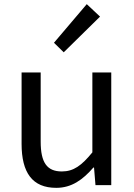

<svg xmlns="http://www.w3.org/2000/svg" viewBox="-20 -892 647 925"><path d="M251 13C325 13 379 -26 430 -85H433L440 0H516V-543H425V-158C373 -94 334 -66 278 -66C206 -66 176 -109 176 -210V-543H84V-199C84 -60 136 13 251 13ZM287 -640 462 -812 398 -872 240 -686Z"/></svg>

Font: Source Han Sans KR
Style: Regular
Weight: 400
Designer: Ryoko NISHIZUKA 西塚涼子 (kana, bopomofo & ideographs); Paul D. Hunt (Latin, Greek & Cyrillic); Sandoll Communications 산돌커뮤니
Foundry: Adobe
Version: Version 2.004;hotconv 1.0.118;makeotfexe 2.5.65603